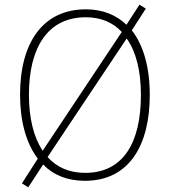

<svg xmlns="http://www.w3.org/2000/svg" viewBox="-20 -765 723 823"><path d="M622 -358C622 -476 595 -571 545 -635L605 -728L578 -745L522 -659C478 -701 420 -725 348 -725C165 -725 66 -584 66 -359C66 -248 91 -152 142 -85L74 21L101 38L165 -60C208 -15 268 10 344 10C537 10 622 -147 622 -358ZM104 -359C104 -559 183 -691 348 -691C412 -691 464 -669 502 -628L163 -119C124 -177 104 -259 104 -359ZM584 -358C584 -153 508 -24 345 -24C277 -24 223 -48 184 -92L523 -600C563 -544 584 -462 584 -358Z"/></svg>

Font: Noto Sans Bengali SemiCondensed ExtraLight
Style: Regular
Weight: 200
Width: 4
Designer: Joana Ranito - Universal Thirst; Jelle Bosma - Monotype Design Team
Foundry: Universal Thirst ehf.
Version: Version 3.000